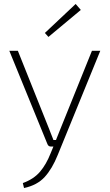

<svg xmlns="http://www.w3.org/2000/svg" viewBox="-20 -738 552 967"><path d="M224 -552 206 -572 361 -718 387 -688ZM485 -482 271 42Q243 112 205 153.5Q167 195 101 209L95 184Q150 164 181.5 127Q213 90 235 34L249 0H236Q224 0 219 -12L27 -482H70L228 -87Q230 -81 234.5 -70Q239 -59 242.5 -50Q246 -41 249 -33H262L284 -88L443 -482Z"/></svg>

Font: Exo 2.0 Extra Light
Style: Regular
Weight: 250
Designer: Natanael Gama
Version: Version 1.001;PS 001.001;hotconv 1.0.70;makeotf.lib2.5.58329